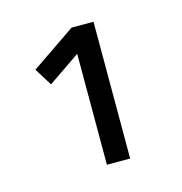

<svg xmlns="http://www.w3.org/2000/svg" viewBox="-60 -845 400 423"><g transform="rotate(-15 140.0 -634.0)"><path d="M188 -790V-478H135V-731L62 -681L37 -721L138 -790Z"/></g></svg>

Font: Titillium Web
Style: Light
Weight: 300
Version: Version 1.001;PS 57.000;hotconv 1.0.70;makeotf.lib2.5.55311